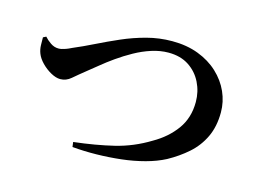

<svg xmlns="http://www.w3.org/2000/svg" viewBox="-84 -776 1167 877"><g transform="rotate(15 500.0 -337.5)"><path d="M313 -70Q417 -82 501.5 -102.5Q586 -123 663 -170Q728 -207 767.5 -261.5Q807 -316 807 -391Q807 -440 786 -482.5Q765 -525 725.5 -551Q686 -577 629 -577Q590 -577 549.5 -564Q509 -551 470.5 -529.5Q432 -508 398 -484Q364 -460 337.5 -438Q311 -416 294 -403Q254 -371 231.5 -351.5Q209 -332 181 -332Q161 -332 136.5 -345.5Q112 -359 92 -379.5Q72 -400 64 -421Q57 -439 56.5 -459Q56 -479 56 -496L70 -503Q81 -490 99 -477.5Q117 -465 137 -465Q144 -465 151.5 -466.5Q159 -468 170.5 -472Q182 -476 198 -484Q243 -503 293.5 -528Q344 -553 399 -577Q454 -601 512.5 -616.5Q571 -632 632 -632Q701 -632 756 -611Q811 -590 850 -553.5Q889 -517 909.5 -471Q930 -425 930 -375Q930 -308 906 -257.5Q882 -207 840.5 -170.5Q799 -134 748 -106Q708 -85 656 -71Q604 -57 546.5 -50.5Q489 -44 430 -43Q371 -42 316 -47Z"/></g></svg>

Font: Noto Serif JP ExtraLight
Style: Bold
Weight: 700
Version: Version 2.003-H1;hotconv 1.1.1;makeotfexe 2.6.0